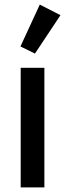

<svg xmlns="http://www.w3.org/2000/svg" viewBox="-20 -815 283 835"><path d="M70 0V-520H173V0ZM132 -582 69 -613 153 -795 243 -749Z"/></svg>

Font: IBM Plex Sans Cond Medm
Style: Regular
Weight: 500
Width: 3
Designer: Mike Abbink, Paul van der Laan, Pieter van Rosmalen
Foundry: Bold Monday
Version: Version 1.3